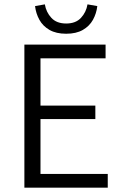

<svg xmlns="http://www.w3.org/2000/svg" viewBox="-20 -862 564 882"><path d="M92 0V-657H465V-594H166V-377H418V-315H166V-63H475V0ZM284 -707Q238 -707 207.5 -724.5Q177 -742 161 -771Q145 -800 141 -834L186 -842Q192 -806 216 -780Q240 -754 284 -754Q328 -754 352 -780Q376 -806 382 -842L427 -834Q423 -800 407 -771Q391 -742 360.5 -724.5Q330 -707 284 -707Z"/></svg>

Font: Assistant
Style: Regular
Weight: 400
Designer: Hebrew By Ben Nathan, Latin by Paul Hunt
Version: Version 3.000